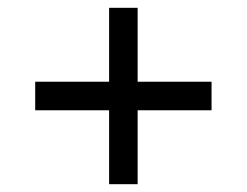

<svg xmlns="http://www.w3.org/2000/svg" viewBox="-20 -568 632 491"><path d="M259 -286H70V-359H259V-548H332V-359H521V-286H332V-97H259Z"/></svg>

Font: umalayalam05
Style: Book
Weight: 400
Designer: Jelle Bosma - Monotype Design Team
Foundry: Monotype Imaging Inc.
Version: Version 2.003